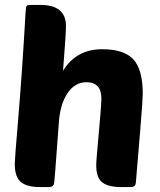

<svg xmlns="http://www.w3.org/2000/svg" viewBox="-20 -760 648 780"><path d="M392 -359Q392 -426 331 -426Q284 -426 254 -381Q224 -336 219 -261Q200 0 200 -20Q200 0 178 0H142Q84 0 60 -25Q40 -46 40 -95Q40 -114 53 -265Q70 -466 84 -711Q85 -733 89 -737Q92 -740 105 -740H144Q248 -740 248 -654Q248 -623 236 -472Q289 -560 395 -560Q481 -560 520 -521Q560 -479 560 -379Q560 -356 550 -235Q537 -84 533 -31Q532 -9 527 -5Q523 0 506 0H474Q414 0 391 -23Q371 -43 371 -88Q371 -102 373 -124Q392 -333 392 -359Z"/></svg>

Font: PoetsenOne
Style: Regular
Weight: 400
Designer: Rodrigo Fuenzalida, Pablo Impallari
Foundry: Pablo Impallari, Rodrigo Fuenzalida
Version: Version 1.000